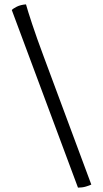

<svg xmlns="http://www.w3.org/2000/svg" viewBox="-20 -769 472 879"><path d="M337 90 34 -723Q40 -730 57 -738.5Q74 -747 99 -749Q106 -723 127 -659.5Q148 -596 179 -513L398 76Q390 80 373.5 85Q357 90 337 90Z"/></svg>

Font: Texturina 72pt Medium
Style: Regular
Weight: 500
Designer: Guillermo Torres Carreño
Foundry: Omnibus-Type
Version: Version 1.002; ttfautohint (v1.8.3)